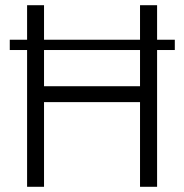

<svg xmlns="http://www.w3.org/2000/svg" viewBox="-20 -717 707 737"><path d="M583 0H517.5V-325H149V0H84V-525H17.5V-564.5H84V-697H149V-564.5H517.5V-697H583V-564.5H651V-525H583ZM517.5 -386V-525H149V-386Z"/></svg>

Font: Acari Sans Neue
Style: Regular
Weight: 400
Designer: Alfredo Marco Pradil (font), Cristiano Sobral (main changes)
Foundry: Hanken Design Co. (font), Cristiano Sobral (main changes)
Version: Version 2.459;March 19, 2022;FontCreator 14.0.0.2808 64-bit;